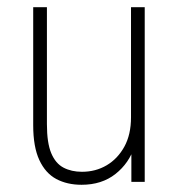

<svg xmlns="http://www.w3.org/2000/svg" viewBox="-20 -504 495 532"><path d="M206 8Q166 8 136 -8Q106 -24 89 -60.5Q72 -97 72 -157V-484H110V-160Q110 -108 122 -79.5Q134 -51 156 -39.5Q178 -28 207 -28Q245 -28 275.5 -46Q306 -64 324.5 -97.5Q343 -131 343 -179V-484H381V0H344V-99H353Q338 -52 300 -22Q262 8 206 8Z"/></svg>

Font: Nunito Sans 12pt ExtraLight Condensed
Style: Regular
Weight: 200
Width: 3
Version: Version 3.101;gftools[0.9.27]